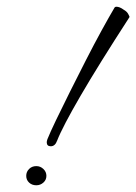

<svg xmlns="http://www.w3.org/2000/svg" viewBox="-20 -532 405 571"><path d="M131 -97Q119 -97 119 -109Q119 -112 121 -118Q129 -138 147 -175.5Q165 -213 188 -259Q211 -305 235.5 -353Q260 -401 282.5 -442Q305 -483 321 -510Q323 -512 326 -512Q336 -512 348 -503Q357 -498 361 -491Q366 -482 365 -481Q273 -339 219.5 -247Q166 -155 150 -114Q144 -97 131 -97ZM88 19Q75 19 66.5 11Q58 3 58 -9Q58 -21 66.5 -29.5Q75 -38 88 -38Q100 -38 109 -29.5Q118 -21 118 -9Q118 3 109 11Q100 19 88 19Z"/></svg>

Font: Passions Conflict
Style: Regular
Weight: 400
Designer: Robert E. Leuschke
Foundry: Robert E. Leuschke
Version: Version 1.010; ttfautohint (v1.8.3)